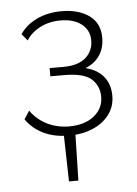

<svg xmlns="http://www.w3.org/2000/svg" viewBox="-46 -454 466 652"><g transform="rotate(-5 187.0 -128.0)"><path d="M163 161 159 -10H199L195 161ZM177 6Q127 6 90 -12Q53 -30 31 -62L49 -90Q72 -58 106 -41.5Q140 -25 180 -25Q233 -25 265 -50.5Q297 -76 297 -116Q297 -153 271 -176.5Q245 -200 178 -200H131V-228H178Q228 -228 254 -250.5Q280 -273 280 -310Q280 -344 253.5 -365Q227 -386 182 -386Q143 -386 112 -370Q81 -354 65 -328L46 -351Q67 -382 104 -399.5Q141 -417 188 -417Q246 -417 282 -391Q318 -365 318 -316Q318 -281 302 -256.5Q286 -232 257.5 -219.5Q229 -207 191 -207V-224Q264 -224 299.5 -195.5Q335 -167 335 -116Q335 -79 314 -51.5Q293 -24 257.5 -9Q222 6 177 6Z"/></g></svg>

Font: Ysabeau Infant ExtraLight
Style: Regular
Weight: 250
Designer: Christian Thalmann (Catharsis Fonts)
Version: Version 2.001;gftools[0.9.30]; featfreeze: ss01,ss02,lnum